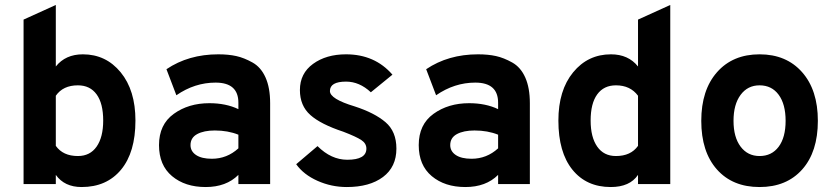

<svg xmlns="http://www.w3.org/2000/svg" viewBox="-20 -742 3367 774"><path d="M309 12Q240 12 205 -37V0H75V-663L205 -722V-474Q244 -523 314 -523Q407 -523 466.5 -450.5Q526 -378 526 -256Q526 -128 468 -58Q410 12 309 12ZM205 -154Q234 -113 294 -113Q343 -113 369.5 -151Q396 -189 396 -256Q396 -325 369.5 -361.5Q343 -398 294 -398Q234 -398 205 -356Z M941 -37Q892 12 809 12Q726 12 673.5 -32Q621 -76 621 -157Q621 -240 680.5 -283Q740 -326 824 -326Q891 -326 941 -302V-328Q941 -409 849 -409Q765 -409 691 -358L651 -463Q740 -523 860 -523Q901 -523 932.5 -516Q964 -509 998 -490Q1032 -471 1050.5 -429.5Q1069 -388 1069 -326V0H941ZM748 -157Q748 -132 770.5 -117Q793 -102 834 -102Q895 -102 941 -144V-199Q899 -216 846 -216Q802 -216 775 -201.5Q748 -187 748 -157Z M1378 12Q1316 12 1260 -13Q1204 -38 1174 -80L1260 -153Q1315 -98 1380 -98Q1457 -98 1457 -143Q1457 -164 1436.5 -177.5Q1416 -191 1364 -211Q1273 -241 1231 -278.5Q1189 -316 1189 -379Q1189 -446 1242 -484.5Q1295 -523 1375 -523Q1491 -523 1562 -441L1475 -370Q1429 -413 1375 -413Q1310 -413 1310 -375Q1310 -343 1410 -313Q1490 -287 1534 -249.5Q1578 -212 1578 -143Q1578 -69 1524 -28.5Q1470 12 1378 12Z M1988 -37Q1939 12 1856 12Q1773 12 1720.5 -32Q1668 -76 1668 -157Q1668 -240 1727.5 -283Q1787 -326 1871 -326Q1938 -326 1988 -302V-328Q1988 -409 1896 -409Q1812 -409 1738 -358L1698 -463Q1787 -523 1907 -523Q1948 -523 1979.5 -516Q2011 -509 2045 -490Q2079 -471 2097.5 -429.5Q2116 -388 2116 -326V0H1988ZM1795 -157Q1795 -132 1817.5 -117Q1840 -102 1881 -102Q1942 -102 1988 -144V-199Q1946 -216 1893 -216Q1849 -216 1822 -201.5Q1795 -187 1795 -157Z M2442 12Q2344 12 2287.5 -58Q2231 -128 2231 -256Q2231 -378 2290.5 -450.5Q2350 -523 2443 -523Q2513 -523 2552 -474V-663L2682 -722V0H2552V-37Q2519 12 2442 12ZM2361 -256Q2361 -189 2387.5 -151Q2414 -113 2463 -113Q2523 -113 2552 -154V-356Q2521 -398 2463 -398Q2414 -398 2387.5 -361.5Q2361 -325 2361 -256Z M2807 -255Q2807 -379 2870.5 -451Q2934 -523 3042 -523Q3150 -523 3213.5 -451Q3277 -379 3277 -255Q3277 -130 3214 -59Q3151 12 3042 12Q2933 12 2870 -59Q2807 -130 2807 -255ZM3042 -113Q3091 -113 3119 -150.5Q3147 -188 3147 -255Q3147 -322 3119 -360Q3091 -398 3042 -398Q2994 -398 2965.5 -359.5Q2937 -321 2937 -255Q2937 -189 2965.5 -151Q2994 -113 3042 -113Z"/></svg>

Font: ReCut ExtraBold
Style: Regular
Weight: 800
Designer: Giant Group (for alternate capitals set)
Version: Version 2.002;FEAKit 1.0